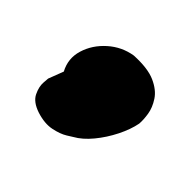

<svg xmlns="http://www.w3.org/2000/svg" viewBox="-73 -211 407 407"><g transform="rotate(45 130.5 -8.0)"><path d="M70 103Q46 95 38.5 79.5Q31 64 32 51Q33 38 33 38L46 4Q32 -22 40.5 -50Q49 -78 72.5 -99Q96 -120 127 -125Q167 -127 189.5 -117Q212 -107 222.5 -91Q233 -75 235.5 -59Q238 -43 237 -31Q233 -10 221 14Q209 38 192.5 58Q176 78 158 88Q158 88 146 95.5Q134 103 114.5 107Q95 111 70 103Z"/></g></svg>

Font: Sour Gummy Black
Style: Italic
Weight: 900
Italic angle: -11.3°
Designer: Stefie Justprince
Foundry: Eifetstype
Version: Version 1.000